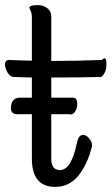

<svg xmlns="http://www.w3.org/2000/svg" viewBox="-89 -705 438 753"><path d="M146 -38Q191 -38 213 -146Q219 -176 237 -176Q249 -176 260.5 -162.5Q272 -149 272 -135Q272 -132 271 -128Q264 -100 253.5 -75.5Q243 -51 226 -26Q209 -1 184 13.5Q159 28 128 28Q36 28 36 -83V-257H-20Q-46 -257 -46 -280Q-46 -322 -10 -322H36V-401L-33 -403Q-54 -403 -65 -432.5Q-76 -462 -60 -469Q-57 -470 -54 -470Q-18 -468 36 -467V-636Q36 -653 31 -663Q26 -673 26 -674Q26 -685 58 -685Q82 -685 97 -672.5Q112 -660 112 -641V-466Q220 -466 311 -470Q326 -486 328 -462Q331 -431 316 -411Q310 -403 304 -403Q224 -401 112 -401V-322H192Q204 -323 209 -317Q214 -311 214 -297Q214 -282 206.5 -269Q199 -256 188 -256Q185 -256 183 -257H112V-84Q112 -38 146 -38Z"/></svg>

Font: Grand Hotel
Style: Regular
Weight: 400
Designer: Brian J. Bonislawsky & Jim Lyles for Astigmatic (AOETI)
Foundry: Astigmatic (AOETI)
Version: Version 001.000